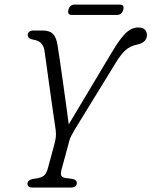

<svg xmlns="http://www.w3.org/2000/svg" viewBox="-20 -836 675 856"><path d="M322.5 -20Q322 0 295.5 0H122.5Q102.5 0 102.5 -17.5Q103 -32.5 125 -38L152 -42.5Q169 -46 178 -55Q187 -64 192.5 -82.5L222.5 -193Q228 -213.5 229 -227.5Q230 -241.5 228.5 -254.5Q225 -277.5 219.8 -314Q214.5 -350.5 208.5 -393.5Q202.5 -436.5 196.5 -479Q190.5 -521.5 185.8 -556.8Q181 -592 178 -612Q171 -653 129 -659Q103.5 -663 103.5 -680.5Q103.5 -688.5 110.5 -694.2Q117.5 -700 128.5 -700H170Q200 -700 215 -686Q230 -672 236 -637.5Q240 -613 246.5 -569.2Q253 -525.5 260.2 -473.5Q267.5 -421.5 274.5 -370.8Q281.5 -320 286.5 -281.5L470 -588.5Q498.5 -637.5 519.8 -664.8Q541 -692 559 -702.8Q577 -713.5 596.5 -713.5Q616.5 -713.5 625.8 -704Q635 -694.5 635 -679.5Q635 -646.5 590.5 -637Q561 -631 539.5 -612.2Q518 -593.5 490.5 -547L313 -258Q303 -240.5 297.2 -229.5Q291.5 -218.5 288.5 -206L254 -78.5Q249.5 -60.5 253.5 -52.8Q257.5 -45 271 -42.5L306.5 -37.5Q323 -32.5 322.5 -20ZM285 -792Q291 -815.5 312.5 -815.5H514Q535.5 -815.5 529.5 -792.5Q523 -769.5 502 -769.5H300Q279 -769.5 285 -792Z"/></svg>

Font: Fraunces 144pt S100 Light
Style: Italic
Weight: 300
Italic angle: -16°
Version: Version 1.000; ttfautohint (v1.8.3)